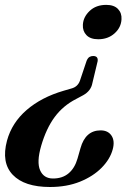

<svg xmlns="http://www.w3.org/2000/svg" viewBox="-36 -554 520 768"><path d="M333.5 -221.5Q328 -190.5 296.5 -173L268.5 -158Q216.5 -131.5 182.8 -86Q149 -40.5 128.5 30Q110 94.5 124.5 127.2Q139 160 176 160Q214 160 238.5 139.2Q263 118.5 274 80.5L286 38.5Q306 -32.5 366.5 -32.5Q396 -32.5 410 -11.5Q424 9.5 415 43Q404.5 82.5 370.5 117Q336.5 151.5 283.8 172.8Q231 194 164 194Q61.5 194 15 145.2Q-31.5 96.5 -8 8.5Q11.5 -63 70.5 -114Q129.5 -165 218.5 -191L249.5 -200Q274.5 -206.5 283.5 -230.5L310.5 -311Q315.5 -322.5 322 -326.2Q328.5 -330 336.5 -330Q357.5 -330 354.5 -309ZM389 -534.5Q420 -534.5 435.8 -518.2Q451.5 -502 450 -477Q448.5 -444 422.2 -420.5Q396 -397 357 -397Q325.5 -397 309.8 -413.5Q294 -430 295.5 -455Q297 -486 322.5 -510.2Q348 -534.5 389 -534.5Z"/></svg>

Font: Fraunces 144pt S050 SemiBold
Style: Italic
Weight: 600
Italic angle: -16°
Version: Version 1.000; ttfautohint (v1.8.3)